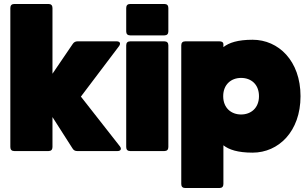

<svg xmlns="http://www.w3.org/2000/svg" viewBox="-20 -760 1549 966"><path d="M32 -720V-20C32 -7 39 0 52 0H224C237 0 244 -7 244 -20V-171L345 -13C351 -3 359 0 369 0H571C588 0 593 -11 583 -24L387 -274L579 -528C589 -542 583 -552 567 -552H370C360 -552 352 -548 346 -539L244 -389V-720C244 -733 237 -740 224 -740H52C39 -740 32 -733 32 -720Z M615 -532V-20C615 -7 622 0 635 0H807C820 0 827 -7 827 -20V-532C827 -545 820 -552 807 -552H635C622 -552 615 -545 615 -532ZM635 -582H807C820 -582 827 -589 827 -602V-720C827 -733 820 -740 807 -740H635C622 -740 615 -733 615 -720V-602C615 -589 622 -582 635 -582Z M1251 -560C1176 -560 1132 -545 1104 -523V-538C1104 -547 1097 -552 1084 -552H912C899 -552 892 -545 892 -532V166C892 179 899 186 912 186H1084C1097 186 1104 179 1104 166V-29C1132 -7 1176 8 1251 8C1381 8 1492 -98 1492 -276C1492 -454 1381 -560 1251 -560ZM1103 -276C1103 -335 1143 -368 1193 -368C1243 -368 1283 -336 1283 -276C1283 -217 1243 -184 1193 -184C1143 -184 1103 -217 1103 -276Z"/></svg>

Font: Malmofest Black-Rounded
Style: Regular
Weight: 800
Designer: Jonny Pinhorn (Poppins), Kolossal
Version: Version 1.004;Glyphs 3.1.2 (3151)